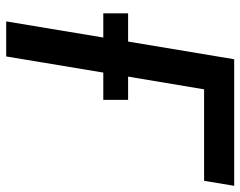

<svg xmlns="http://www.w3.org/2000/svg" viewBox="-98 -677 775 619"><g transform="rotate(90 289.5 -367.5)"><path d="M49 0H162L214 -313H302V-393H227L268 -638H563L579 -735H171L114 -393H23V-313H101Z"/></g></svg>

Font: Iosevka Sparkle SmBdObl
Style: Regular
Weight: 600
Italic angle: -9°
Designer: Belleve Invis
Foundry: Belleve Invis
Version: Version 4.5.0; ttfautohint (v1.8.3)